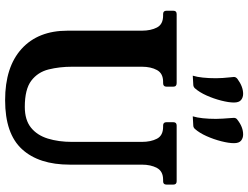

<svg xmlns="http://www.w3.org/2000/svg" viewBox="-130 -830 971 751"><g transform="rotate(90 355.5 -454.5)"><path d="M689 -660Q702 -660 702 -647V-620Q702 -607 689 -607H683Q650 -607 637 -583Q624 -559 624 -524V-242Q624 -121 563.5 -55Q503 11 372 11Q242 11 171 -53.5Q100 -118 100 -233V-524Q100 -559 87.5 -583Q75 -607 41 -607H35Q22 -607 22 -620V-647Q22 -660 35 -660H305Q319 -660 319 -647V-620Q319 -607 305 -607H300Q267 -607 254 -583Q241 -559 241 -524V-251Q241 -202 251.5 -159.5Q262 -117 295.5 -91.5Q329 -66 398 -66Q449 -66 479 -90Q509 -114 522 -156Q535 -198 535 -251V-524Q535 -559 522.5 -583Q510 -607 476 -607H471Q458 -607 458 -620V-647Q458 -660 471 -660ZM276 -723Q281 -739 283.5 -762.5Q286 -786 286 -814Q286 -825 285 -840.5Q284 -856 282.5 -868.5Q281 -881 281 -884Q281 -892 289 -898Q319 -920 347 -920Q361 -920 371 -912Q381 -904 381 -884Q381 -864 373.5 -834.5Q366 -805 353.5 -777Q341 -749 325 -731Q319 -725 311 -725ZM435 -723Q440 -739 442.5 -762.5Q445 -786 445 -814Q445 -825 444 -840.5Q443 -856 442 -868.5Q441 -881 441 -884Q441 -893 449 -898Q477 -920 506 -920Q520 -920 530 -912Q540 -904 540 -884Q540 -864 532.5 -834.5Q525 -805 512.5 -777Q500 -749 484 -731Q478 -725 471 -725Z"/></g></svg>

Font: Young Serif
Style: Regular
Weight: 400
Designer: Bastien Sozeau
Foundry: NBR — Bastien Sozeau
Version: Version 3.004; ttfautohint (v1.8.4.7-5d5b);gftools[0.9.33]